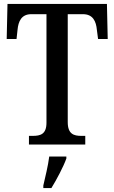

<svg xmlns="http://www.w3.org/2000/svg" viewBox="-20 -734 581 975"><path d="M127 0H413V-44H393C355 -44 324 -53 324 -114V-662H401C452 -662 468 -626 472 -582L478 -536H527L523 -714H18L14 -536H64L69 -582C73 -626 89 -662 139 -662H216V-111C216 -52 185 -44 146 -44H127ZM200 208V221H241C267 179 302 113 317 71V61H230C224 109 210 164 200 208Z"/></svg>

Font: Noto Serif Devanagari Condensed Medium
Style: Regular
Weight: 500
Width: 3
Designer: Universal Thirst, Indian Type Foundry and the Monotype Design Team
Foundry: Monotype Imaging Inc.
Version: Version 2.004